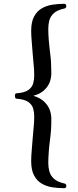

<svg xmlns="http://www.w3.org/2000/svg" viewBox="-20 -800 409 1010"><path d="M318 190Q288 190 257 185.5Q226 181 200.5 166.5Q175 152 159.5 123.5Q144 95 144 47Q144 23 147 -11Q150 -45 152 -73Q154 -102 157 -130Q160 -158 160 -188Q160 -209 154.5 -229Q149 -249 129 -263.5Q109 -278 65 -281Q61 -283 59.5 -287.5Q58 -292 58 -296Q58 -300 59.5 -304Q61 -308 65 -309Q109 -312 129 -326.5Q149 -341 154.5 -361Q160 -381 160 -402Q160 -434 157 -460Q154 -486 152 -517Q150 -545 147 -580Q144 -615 144 -637Q144 -685 159.5 -713.5Q175 -742 200.5 -756.5Q226 -771 257 -775.5Q288 -780 318 -780Q324 -780 326 -776.5Q328 -773 329 -769Q329 -757 318 -755Q280 -747 262 -729.5Q244 -712 239 -691Q234 -670 234 -649Q234 -621 236.5 -589Q239 -557 242 -535Q247 -498 248.5 -471.5Q250 -445 250 -417Q250 -370 224.5 -338.5Q199 -307 155 -296Q199 -284 224.5 -252Q250 -220 250 -173Q250 -144 248.5 -118.5Q247 -93 242 -56Q239 -34 236.5 -1Q234 32 234 58Q234 81 240 102.5Q246 124 264 140.5Q282 157 318 165Q329 167 329 178Q328 190 318 190Z"/></svg>

Font: Zen Old Mincho Black
Style: Regular
Weight: 900
Designer: Yoshimichi Ohira
Foundry: Positype
Version: Version 1.001